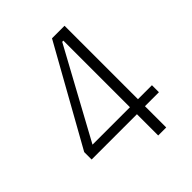

<svg xmlns="http://www.w3.org/2000/svg" viewBox="-196 -815 932 932"><g transform="rotate(-45 270.0 -349.0)"><path d="M348 0V-146H37V-197L317 -698H403V-194H499V-146H403V0ZM91 -194H348V-651H340Z"/></g></svg>

Font: IBM Plex Sans Cond Light
Style: Regular
Weight: 300
Width: 3
Designer: Mike Abbink, Paul van der Laan, Pieter van Rosmalen
Foundry: Bold Monday
Version: Version 1.3